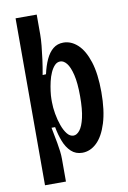

<svg xmlns="http://www.w3.org/2000/svg" viewBox="-92 -752 630 948"><g transform="rotate(-10 222.5 -278.5)"><path d="M55 140V-267V-697H161V-596Q161 -574 158 -542Q155 -510 150 -473Q145 -436 138 -398L155 -399Q164 -440 178.5 -471.5Q193 -503 214.5 -520.5Q236 -538 266 -538Q305 -538 337.5 -508Q370 -478 389.5 -417.5Q409 -357 409 -265Q409 -173 389.5 -110.5Q370 -48 337.5 -17Q305 14 265 14Q232 14 209.5 -7Q187 -28 174 -61.5Q161 -95 154 -134H136Q139 -117 143 -97Q147 -77 151 -55Q155 -33 157.5 -12.5Q160 8 160 26V140ZM237 -77Q253 -77 268 -95.5Q283 -114 292.5 -155.5Q302 -197 302 -263Q302 -330 292 -371Q282 -412 267 -430.5Q252 -449 235 -449Q219 -449 207 -436.5Q195 -424 186 -404Q177 -384 171.5 -360Q166 -336 163 -313Q160 -290 160 -273V-258Q160 -231 165.5 -199.5Q171 -168 181 -140Q191 -112 205 -94.5Q219 -77 237 -77Z"/></g></svg>

Font: Bricolage Grotesque 24pt Condensed Medium
Style: Regular
Weight: 500
Width: 3
Designer: Mathieu Triay
Foundry: Atelier Triay
Version: Version 1.001;gftools[0.9.33.dev8+g029e19f]